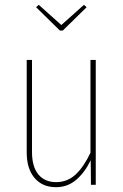

<svg xmlns="http://www.w3.org/2000/svg" viewBox="-20 -768 513 798"><path d="M378 0H358L357 -102Q333 -52 297 -21Q261 10 213 10Q156 10 123.5 -28.5Q91 -67 91 -135V-519H113V-136Q113 -75 139.5 -43Q166 -11 213 -11Q260 -11 294 -42.5Q328 -74 356 -133V-519H378ZM329 -748 340 -738 241 -641H229L130 -738L141 -748L235 -664Z"/></svg>

Font: Fira Sans Extra Condensed Thin
Style: Regular
Weight: 250
Width: 1
Designer: Carrois Corporate & Edenspiekermann AG
Foundry: Carrois Corporate GbR & Edenspiekermann AG
Version: Version 4.203